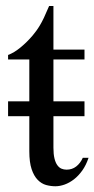

<svg xmlns="http://www.w3.org/2000/svg" viewBox="-20 -615 319 649"><path d="M279.3 -81.5Q271 -56.6 258.1 -38.6Q245.1 -20.5 230 -8.8Q214.8 2.9 198.5 8.8Q182.1 14.6 167.5 14.6Q151.4 14.6 135.7 10.3Q120.1 5.9 107.4 -7.1Q94.7 -20 86.9 -43.2Q79.1 -66.4 79.1 -104V-222.2H7.3V-272.5H79.1V-414.1H7.3V-429.2Q27.3 -436.5 49.6 -454.8Q71.8 -473.1 90.8 -495.6Q97.2 -503.4 102.8 -511Q108.4 -518.6 114.7 -529.1Q121.1 -539.6 128.4 -554.9Q135.7 -570.3 146 -594.7H160.6V-447.3H265.6V-414.1H160.6V-272.5H265.6V-222.2H160.6V-115.7Q160.6 -93.8 164.1 -79.6Q167.5 -65.4 173.6 -56.9Q179.7 -48.3 187.7 -44.9Q195.8 -41.5 205.1 -41.5Q223.6 -41.5 237.5 -52.2Q251.5 -63 259.8 -81.5Z"/></svg>

Font: Doulos SIL Eur
Style: Regular
Weight: 400
Designer: Walt Agee, Victor Gaultney, Peter Martin, Debbi Hosken, Becca Hirsbrunner
Foundry: SIL International
Version: Version 5.000